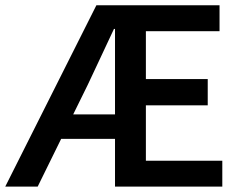

<svg xmlns="http://www.w3.org/2000/svg" viewBox="-21 -694 899 714"><path d="M-1.5 0 337.4 -674.3H795.4V-578.1H521.5V-399.9H751.5V-302.2H521.5V-96.2H805.7V0H406.7V-586.4H402.8Q377.9 -533.7 353.5 -481.2Q329.1 -428.7 305.2 -378.4L119.1 0ZM153.8 -177.7V-268.6H471.2V-177.7Z"/></svg>

Font: Akatab
Style: Bold
Weight: 700
Designer: SIL Global
Foundry: SIL Global
Version: Version 4.100